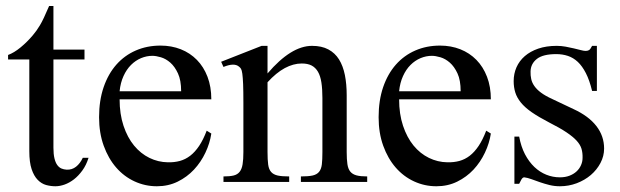

<svg xmlns="http://www.w3.org/2000/svg" viewBox="-20 -615 2097 649"><path d="M279.3 -81.5Q271.5 -56.6 258.3 -38.6Q245.1 -20.5 230 -8.8Q214.8 2.9 198.5 8.8Q182.1 14.6 167.5 14.6Q151.4 14.6 135.7 10.3Q120.1 5.9 107.4 -7.1Q94.7 -20 86.9 -43.2Q79.1 -66.4 79.1 -104V-414.1H7.3V-429.2Q27.3 -436.5 49.6 -454.8Q71.8 -473.1 90.8 -495.6Q97.7 -503.9 103 -511.2Q108.4 -518.6 114.7 -529.1Q121.1 -539.6 128.4 -555.2Q135.7 -570.8 146 -594.7H160.6V-447.3H265.6V-414.1H160.6V-115.7Q160.6 -93.8 164.1 -79.6Q167.5 -65.4 173.6 -57.1Q179.7 -48.8 187.7 -45.4Q195.8 -42 205.1 -41.5Q223.1 -40.5 237.1 -51.5Q251 -62.5 259.8 -81.5Z M694.3 -163.6Q689.5 -130.9 674.3 -98.9Q659.2 -66.9 635.7 -41.7Q612.3 -16.6 580.6 -1Q548.8 14.6 510.3 14.6Q470.7 14.6 435.1 -1.7Q399.4 -18.1 372.8 -48.6Q346.2 -79.1 330.6 -122.3Q314.9 -165.5 314.9 -218.8Q314.9 -275.4 330.3 -320.3Q345.7 -365.2 373.3 -396.5Q400.9 -427.7 439 -444.3Q477.1 -460.9 522.5 -460.9Q559.6 -460.9 591.1 -448.5Q622.6 -436 645.5 -412.6Q668.5 -389.2 681.4 -355.5Q694.3 -321.8 694.3 -279.3H384.3Q384.3 -229.5 397.5 -189.9Q410.6 -150.4 433.1 -123Q455.6 -95.7 485.1 -81.3Q514.6 -66.9 547.4 -66.4Q569.3 -65.9 588.1 -71Q606.9 -76.2 623 -88.6Q639.2 -101.1 653.1 -121.8Q667 -142.6 678.7 -173.3ZM592.3 -306.6Q592.3 -343.8 581.5 -366.9Q570.8 -390.1 555.7 -403.3Q540.5 -416.5 523.9 -421.4Q507.3 -426.3 495.1 -426.3Q475.6 -426.3 456.8 -418.5Q438 -410.6 422.9 -395.5Q407.7 -380.4 397.5 -357.9Q387.2 -335.4 384.3 -306.6Z M997.1 0V-18.6Q1022 -18.6 1036.4 -21.7Q1050.8 -24.9 1058.3 -33.9Q1065.9 -43 1067.9 -59.1Q1069.8 -75.2 1069.8 -101.1V-283.7Q1069.8 -314 1066.4 -336.2Q1063 -358.4 1054.7 -372.6Q1046.4 -386.7 1033.2 -393.6Q1020 -400.4 1000 -400.4Q971.7 -400.4 942.6 -384.8Q913.6 -369.1 884.3 -336.9V-101.1Q884.3 -74.7 886.5 -58.6Q888.7 -42.5 896.5 -33.7Q904.3 -24.9 918.7 -21.7Q933.1 -18.6 957.5 -18.6V0H735.4V-18.6Q756.3 -18.6 769.5 -21.7Q782.7 -24.9 790 -34.2Q797.4 -43.5 800 -59.6Q802.7 -75.7 802.7 -101.1V-267.6Q802.7 -307.6 801.8 -330.6Q800.8 -353.5 799.1 -365.7Q797.4 -377.9 794.7 -382.3Q792 -386.7 788.1 -389.6Q772 -403.8 735.4 -388.7L727.5 -406.2L864.3 -460H884.3V-366.7Q963.9 -460 1034.7 -460Q1067.4 -460 1089.8 -448Q1112.3 -436 1126 -414.1Q1139.6 -392.1 1145.8 -361.3Q1151.9 -330.6 1151.9 -293V-101.1Q1151.9 -76.2 1154.3 -60.1Q1156.7 -43.9 1164.1 -34.9Q1171.4 -25.9 1185.1 -22.2Q1198.7 -18.6 1221.2 -18.6V0Z M1639.2 -163.6Q1634.3 -130.9 1619.1 -98.9Q1604 -66.9 1580.6 -41.7Q1557.1 -16.6 1525.4 -1Q1493.7 14.6 1455.1 14.6Q1415.5 14.6 1379.9 -1.7Q1344.2 -18.1 1317.6 -48.6Q1291 -79.1 1275.4 -122.3Q1259.8 -165.5 1259.8 -218.8Q1259.8 -275.4 1275.1 -320.3Q1290.5 -365.2 1318.1 -396.5Q1345.7 -427.7 1383.8 -444.3Q1421.9 -460.9 1467.3 -460.9Q1504.4 -460.9 1535.9 -448.5Q1567.4 -436 1590.3 -412.6Q1613.3 -389.2 1626.2 -355.5Q1639.2 -321.8 1639.2 -279.3H1329.1Q1329.1 -229.5 1342.3 -189.9Q1355.5 -150.4 1377.9 -123Q1400.4 -95.7 1429.9 -81.3Q1459.5 -66.9 1492.2 -66.4Q1514.2 -65.9 1533 -71Q1551.8 -76.2 1567.9 -88.6Q1584 -101.1 1597.9 -121.8Q1611.8 -142.6 1623.5 -173.3ZM1537.1 -306.6Q1537.1 -343.8 1526.4 -366.9Q1515.6 -390.1 1500.5 -403.3Q1485.4 -416.5 1468.8 -421.4Q1452.1 -426.3 1439.9 -426.3Q1420.4 -426.3 1401.6 -418.5Q1382.8 -410.6 1367.7 -395.5Q1352.5 -380.4 1342.3 -357.9Q1332 -335.4 1329.1 -306.6Z M2022 -112.8Q2022 -87.4 2009.8 -64.2Q1997.6 -41 1977.1 -23.4Q1956.5 -5.9 1929.4 4.4Q1902.3 14.6 1872.6 14.6Q1854.5 14.6 1837.6 10.5Q1820.8 6.3 1805.4 1Q1790 -4.4 1776.6 -9.3Q1763.2 -14.2 1752 -15.6Q1746.6 -15.6 1742.2 -7.8Q1737.8 0 1734.9 6.3H1718.8V-153.3H1734.9Q1741.2 -119.1 1754.6 -93.5Q1768.1 -67.9 1786.4 -50.5Q1804.7 -33.2 1826.7 -24.4Q1848.6 -15.6 1872.6 -15.6Q1890.6 -15.6 1904.8 -21Q1918.9 -26.4 1928.7 -35.4Q1938.5 -44.4 1943.8 -56.4Q1949.2 -68.4 1949.2 -81.5Q1949.7 -98.1 1945.6 -112.1Q1941.4 -126 1929.2 -139.4Q1917 -152.8 1894.8 -167.7Q1872.6 -182.6 1835.9 -201.2Q1800.3 -219.7 1777.1 -235.8Q1753.9 -252 1740.5 -268.6Q1727.1 -285.2 1721.7 -302.7Q1716.3 -320.3 1716.3 -340.8Q1716.3 -365.7 1725.8 -387.5Q1735.4 -409.2 1753.9 -425.3Q1772.5 -441.4 1799.6 -450.7Q1826.7 -460 1861.8 -460Q1877 -460 1891.8 -457.3Q1906.7 -454.6 1919.9 -451.4Q1933.1 -448.2 1943.4 -445.6Q1953.6 -442.9 1959.5 -442.9Q1966.3 -442.9 1970.9 -445.6Q1975.6 -448.2 1981.4 -460H1997.6V-307.6H1981.4Q1972.7 -343.8 1960.4 -367.7Q1948.2 -391.6 1933.1 -405.8Q1918 -419.9 1899.7 -426Q1881.3 -432.1 1860.4 -432.1Q1815.4 -432.1 1794.7 -415.8Q1773.9 -399.4 1773.4 -373.5Q1772.9 -360.4 1775.6 -347.9Q1778.3 -335.4 1786.4 -324Q1794.4 -312.5 1808.8 -301.8Q1823.2 -291 1846.7 -280.3L1918.9 -246.1Q1969.7 -222.7 1995.8 -189Q2022 -155.3 2022 -112.8Z"/></svg>

Font: Doulos SIL
Style: Regular
Weight: 400
Designer: Walt Agee, Victor Gaultney, Peter Martin, Debbi Hosken
Foundry: SIL International
Version: Version 4.110; 2011; Maintenance release